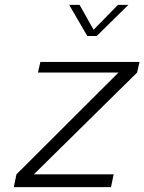

<svg xmlns="http://www.w3.org/2000/svg" viewBox="-20 -774 597 794"><path d="M120 -53H450L439 0H37L48 -53L470 -474H137L147 -518H557L547 -474ZM309 -754 367 -651 468 -754H511L380 -625H341L266 -754Z"/></svg>

Font: Afta sans
Style: Italic
Weight: 400
Italic angle: -12°
Designer: par.qink
Foundry: Oriol Esparraguera Font
Version: Version 1.000